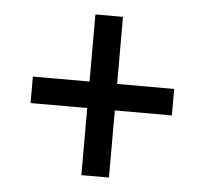

<svg xmlns="http://www.w3.org/2000/svg" viewBox="-40 -614 546 513"><g transform="rotate(5 233.5 -357.5)"><path d="M196 -142V-322H44V-393H196V-573H270V-393H423V-322H270V-142Z"/></g></svg>

Font: Noto Serif Thai Condensed ExtraBold
Style: Regular
Weight: 800
Width: 3
Designer: Monotype Design Team
Foundry: Monotype Imaging Inc.
Version: Version 2.002; ttfautohint (v1.8.4.7-5d5b)